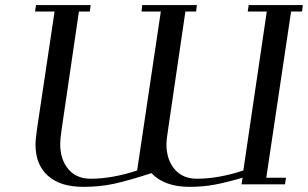

<svg xmlns="http://www.w3.org/2000/svg" viewBox="-20 -722 1206 752"><path d="M117.2 -676.8 121.1 -702.1H335L332 -676.8H289.1L221.2 -213.9Q215.8 -178.2 215.8 -158.2Q215.8 -97.2 247.6 -59.6Q279.3 -22 335 -22Q419.4 -22 517.1 -54.2L609.9 -676.8H534.2L537.1 -702.1H751L748 -676.8H706.1L638.2 -213.9Q631.8 -171.9 631.8 -158.2Q631.8 -97.2 663.6 -59.6Q695.3 -22 751 -22Q835.4 -22 933.1 -54.2L1024.9 -676.8H950.2L954.1 -702.1H1166L1163.1 -676.8H1120.1L1022.9 -25.9H1100.1L1096.2 0H925.8L930.2 -25.9Q866.2 -7.3 820.6 1.2Q774.9 9.8 722.2 9.8Q624 9.8 573.2 -43.9Q482.9 -14.6 427.5 -2.4Q372.1 9.8 306.2 9.8Q215.8 9.8 167.5 -33.7Q119.1 -77.1 119.1 -155.8Q119.1 -176.3 126 -224.1L193.8 -676.8Z"/></svg>

Font: Dehuti Alt
Style: Bold-Italic
Weight: 700
Version: Version 1.2